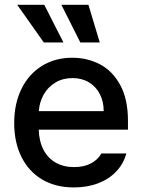

<svg xmlns="http://www.w3.org/2000/svg" viewBox="-20 -781 601 811"><path d="M40 -261.7Q40 -342.8 70.6 -405.3Q101.1 -467.8 156.7 -502.4Q212.4 -537.1 285.2 -537.1Q349.1 -537.1 402.3 -509.3Q455.6 -481.4 488 -421.6Q520.5 -361.8 520.5 -270.5V-233.4H143.6Q145 -184.1 163.8 -148.2Q182.6 -112.3 215.8 -93.8Q249 -75.2 293 -75.2Q335.4 -75.2 364.7 -91.1Q394 -106.9 408.2 -132.8H513.7Q502 -89.8 471.7 -57.4Q441.4 -24.9 395.3 -7.1Q349.1 10.7 292 10.7Q214.8 10.7 158 -22.9Q101.1 -56.6 70.6 -118.2Q40 -179.7 40 -261.7ZM418 -311.5Q418 -352.1 401.6 -383.8Q385.3 -415.5 355.5 -433.3Q325.7 -451.2 286.1 -451.2Q245.6 -451.2 214.1 -432.4Q182.6 -413.6 164.6 -381.6Q146.5 -349.6 144 -311.5ZM52.7 -760.7H167L248 -601.6H165ZM239.3 -760.7H353.5L401.4 -601.6H319.3Z"/></svg>

Font: Pretendard JP Medium
Style: Regular
Weight: 500
Designer: Base glyphs from Inter by Rasmus Andersson; Hangeul glyphs from Noto Sans CJK(Source Han Sans) by Jang Soo-young and Kan
Foundry: Kil Hyung-jin
Version: Version 1.309